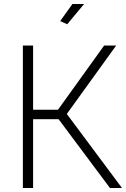

<svg xmlns="http://www.w3.org/2000/svg" viewBox="-20 -937 628 957"><path d="M315 -816 280 -832 341 -917H399ZM145 -390H269L499 -710H559L313 -369L588 0H528L272 -343H145V0H94V-710H145Z"/></svg>

Font: Oxford Sans
Style: Regular
Weight: 300
Designer: Matt McInerney, Pablo Impallari, Rodrigo Fuenzalida
Foundry: Matt McInerney, Pablo Impallari, Rodrigo Fuenzalida
Version: Version 3.000g; ttfautohint (v1.5) -l 8 -r 28 -G 28 -x 14 -D